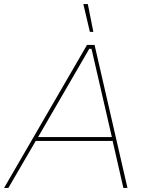

<svg xmlns="http://www.w3.org/2000/svg" viewBox="-49 -920 707 940"><path d="M377 -700H414L575 0H555L501 -236L500 -243L399 -681H388L134 -243L130 -237L-8 0H-29ZM126 -249H508L512 -230H115ZM359 -900H381L408 -764H391Z"/></svg>

Font: Fixel Italic Variable 20240409 Display Thin
Style: Italic
Weight: 100
Italic angle: -10°
Designer: AlfaBravo + MacPaw
Foundry: Kyrylo Tkachov, Marchela Mozhyna, Serhii Makarenko, Maria Weinstein, Zakhar Kryvoshyya
Version: Version 1.211;Glyphs 3.2 (3225)